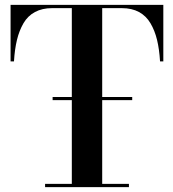

<svg xmlns="http://www.w3.org/2000/svg" viewBox="-20 -770 713 790"><path d="M165.5 -13.5H275.5V-358H196.5V-371H275.5V-736.5H194Q153.5 -736.5 123.8 -720.5Q94 -704.5 76.5 -674.2Q59 -644 49.8 -605.8Q40.5 -567.5 37.5 -517.5H23.5V-750H652V-517.5H638.5Q635.5 -567.5 626.2 -605.8Q617 -644 599.2 -674.2Q581.5 -704.5 552 -720.5Q522.5 -736.5 481.5 -736.5H400.5V-371H524V-358H400.5V-13.5H510.5V0H165.5Z"/></svg>

Font: Bodoni* 16pt Medium
Style: Regular
Weight: 500
Version: Version 2.3